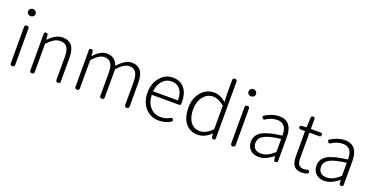

<svg xmlns="http://www.w3.org/2000/svg" viewBox="-26 -1577 4615 2371"><g transform="rotate(20 2281.5 -391.0)"><path d="M129 0Q100 0 100 -29V-504Q100 -533 129 -533Q158 -533 158 -504V-266V-29Q158 0 129 0ZM130 -658Q109 -658 95 -671Q81 -684 81 -704Q81 -726 95 -739Q109 -752 130 -752Q151 -752 164 -739Q179 -726 179 -704Q179 -684 164.5 -671Q150 -658 130 -658Z M386 0Q357 0 357 -29V-266V-509Q357 -533 382 -533Q405 -533 407 -510L412 -452H414Q461 -498 498 -519Q546 -547 596 -547Q758 -547 758 -341V-29Q758 0 729 0Q700 0 700 -29V-333Q700 -417 672 -456Q644 -495 583 -495Q539 -495 499 -471Q465 -450 415 -399V-29Q415 0 386 0Z M979 0Q950 0 950 -29V-266V-509Q950 -533 975 -533Q998 -533 1000 -510L1005 -452H1007Q1093 -547 1175 -547Q1290 -547 1322 -439Q1422 -547 1502 -547Q1662 -547 1662 -341V-29Q1662 0 1633 0Q1604 0 1604 -29V-333Q1604 -416 1576 -455.5Q1548 -495 1489 -495Q1421 -495 1335 -399V-29Q1335 0 1306 0Q1277 0 1277 -29V-333Q1277 -416 1249 -455.5Q1221 -495 1162 -495Q1092 -495 1008 -399V-29Q1008 0 979 0Z M2058 13Q1952 13 1883 -61Q1810 -138 1810 -266Q1810 -391 1882 -471Q1949 -547 2044 -547Q2141 -547 2195.5 -481.5Q2250 -416 2250 -299Q2250 -282 2249 -274Q2247 -257 2229 -257H2058H1869Q1871 -159 1924.5 -97.5Q1978 -36 2064 -36Q2130 -36 2184 -68Q2207 -82 2218 -59Q2228 -40 2211 -29Q2140 13 2058 13ZM1869 -303H2033H2197Q2197 -398 2156 -448Q2116 -497 2045 -497Q1977 -497 1929 -446Q1877 -392 1869 -303Z M2569 13Q2467 13 2408 -59Q2348 -134 2348 -266Q2348 -391 2419 -471Q2486 -547 2584 -547Q2629 -547 2668 -530Q2700 -516 2743 -482L2739 -578V-766Q2739 -795 2768 -795Q2797 -795 2797 -766V-397V-24Q2797 0 2772 0Q2748 0 2747 -22L2742 -67H2740Q2660 13 2569 13ZM2579 -38Q2658 -38 2739 -122V-276V-430Q2665 -496 2590 -496Q2513 -496 2461.5 -430Q2410 -364 2410 -266Q2410 -161 2454 -100Q2499 -38 2579 -38Z M3026 0Q2997 0 2997 -29V-504Q2997 -533 3026 -533Q3055 -533 3055 -504V-266V-29Q3055 0 3026 0ZM3027 -658Q3006 -658 2992 -671Q2978 -684 2978 -704Q2978 -726 2992 -739Q3006 -752 3027 -752Q3048 -752 3061 -739Q3076 -726 3076 -704Q3076 -684 3061.5 -671Q3047 -658 3027 -658Z M3372 13Q3304 13 3262 -23Q3217 -63 3217 -134Q3217 -221 3299 -269Q3378 -314 3557 -335Q3561 -496 3435 -496Q3357 -496 3284 -447Q3267 -435 3253 -457Q3246 -468 3246 -474Q3246 -481 3255 -487Q3351 -547 3443 -547Q3533 -547 3577 -487Q3615 -434 3615 -338V-169V-24Q3615 0 3590 0Q3566 0 3564 -23L3560 -68H3558Q3459 13 3372 13ZM3384 -36Q3427 -36 3469 -57Q3508 -76 3557 -119V-205V-292Q3404 -274 3337 -236Q3275 -200 3275 -137Q3275 -85 3307 -59Q3336 -36 3384 -36Z M3938 13Q3863 13 3830 -32Q3801 -72 3801 -152V-484H3740Q3718 -484 3718 -506Q3718 -528 3739 -529L3803 -533L3809 -664Q3811 -687 3834 -687Q3859 -687 3859 -663V-533H3988Q4012 -533 4012 -509Q4012 -484 3988 -484H3935H3859V-148Q3859 -93 3877 -67Q3898 -37 3948 -37Q3966 -37 3990 -44Q4013 -52 4019.5 -29.5Q4026 -7 4004 1Q3963 13 3938 13Z M4234 13Q4166 13 4124 -23Q4079 -63 4079 -134Q4079 -221 4161 -269Q4240 -314 4419 -335Q4423 -496 4297 -496Q4219 -496 4146 -447Q4129 -435 4115 -457Q4108 -468 4108 -474Q4108 -481 4117 -487Q4213 -547 4305 -547Q4395 -547 4439 -487Q4477 -434 4477 -338V-169V-24Q4477 0 4452 0Q4428 0 4426 -23L4422 -68H4420Q4321 13 4234 13ZM4246 -36Q4289 -36 4331 -57Q4370 -76 4419 -119V-205V-292Q4266 -274 4199 -236Q4137 -200 4137 -137Q4137 -85 4169 -59Q4198 -36 4246 -36Z"/></g></svg>

Font: GenSenRounded TW L
Style: Regular
Weight: 300
Version: Version 1.501;PS 1;hotconv 16.6.51;makeotf.lib2.5.65220